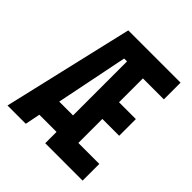

<svg xmlns="http://www.w3.org/2000/svg" viewBox="-187 -827 961 961"><g transform="rotate(45 293.0 -346.5)"><path d="M13.7 0H143.1L159.2 -80.1H280.8V0H545.4V-118.2H397V-288.1H516.1V-406.2H397V-575.2H545.4V-693.4H175.3ZM183.1 -196.8 260.3 -579.1H280.8V-196.8Z"/></g></svg>

Font: Cascadia Code
Style: Bold
Weight: 700
Monospace: yes
Designer: Aaron Bell
Foundry: Saja Typeworks
Version: Version 2404.023